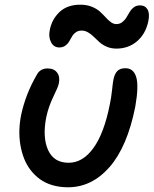

<svg xmlns="http://www.w3.org/2000/svg" viewBox="-20 -753 658 822"><path d="M233.9 -549.8Q210.4 -549.8 198.7 -572Q187 -594.2 192.9 -623Q201.2 -669.4 234.4 -701.2Q267.6 -732.9 324.2 -732.9Q351.1 -732.9 372.6 -724.4Q394 -715.8 407.5 -703.6Q420.9 -691.4 431.9 -679.2Q442.9 -667 454.3 -658.4Q465.8 -649.9 478 -649.9Q492.7 -649.9 503.4 -658.2Q514.2 -666.5 521.2 -678.2Q528.3 -689.9 535.2 -701.7Q542 -713.4 553 -721.7Q564 -730 579.1 -730Q601.6 -730 611.6 -712.6Q621.6 -695.3 615.2 -663.1Q604 -608.4 567.1 -576.7Q530.3 -544.9 478 -544.9Q455.6 -544.9 437 -553Q418.5 -561 406 -572.3Q393.6 -583.5 382.3 -594.7Q371.1 -606 357.7 -614Q344.2 -622.1 329.1 -622.1Q314.9 -622.1 304.7 -614.7Q294.4 -607.4 288.3 -596.7Q282.2 -585.9 275.9 -575.2Q269.5 -564.5 259 -557.1Q248.5 -549.8 233.9 -549.8ZM271 48.8Q235.4 48.8 204.6 39.8Q173.8 30.8 151.1 14.2Q128.4 -2.4 110.8 -25.1Q93.3 -47.9 82.8 -75.2Q72.3 -102.5 67.1 -133.3Q62 -164.1 63 -196.5Q64 -229 70.8 -262.2Q89.8 -350.6 137.2 -432.1Q151.4 -460 184.1 -460Q211.4 -460 224.6 -442.1Q237.8 -424.3 231.9 -396Q229.5 -381.8 208.7 -339.6Q188 -297.4 178.2 -252Q161.1 -165.5 185.8 -110.8Q210.4 -56.2 273.9 -56.2Q334.5 -56.2 380.1 -119.4Q425.8 -182.6 450.2 -306.2Q456.5 -335.9 459.7 -367.4Q462.9 -398.9 465.8 -413.1Q470.7 -437 482.4 -449Q494.1 -460.9 517.1 -460.9Q551.8 -460.9 563.2 -422.9Q574.7 -384.8 559.1 -295.9Q524.9 -124.5 449 -37.8Q373 48.8 271 48.8Z"/></svg>

Font: Shantell Sans Bouncy
Style: Italic
Weight: 500
Italic angle: -11.31°
Designer: Stephen Nixon, Anya Danilova, Shantell Martin
Foundry: Arrow Type
Version: Version 1.006;[9816181b4]